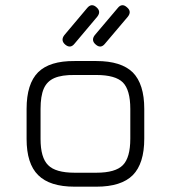

<svg xmlns="http://www.w3.org/2000/svg" viewBox="-20 -702 642 722"><path d="M225 -534.5C225 -534.5 225 -534.5 225 -534.5C213 -545 212 -557 222 -570C222 -570 222 -570 222 -570C222 -570 307.5 -671.5 307.5 -671.5C318.5 -685 330.5 -686 343 -674.5C343 -674.5 343 -674.5 343 -674.5C355 -664 356 -652.5 346 -639.5C346 -639.5 346 -639.5 346 -639.5C346 -639.5 260.5 -538 260.5 -538C250 -524.5 238 -523.5 225 -534.5ZM340 -534.5C340 -534.5 340 -534.5 340 -534.5C327.5 -545 326.5 -557 336.5 -570C336.5 -570 336.5 -570 336.5 -570C336.5 -570 422.5 -671.5 422.5 -671.5C433 -685 445 -686 457.5 -674.5C457.5 -674.5 457.5 -674.5 457.5 -674.5C470 -664 471 -652.5 461 -639.5C461 -639.5 461 -639.5 461 -639.5C461 -639.5 375 -538 375 -538C364.5 -524.5 352.5 -523.5 340 -534.5ZM342.5 0C342.5 0 260.5 0 260.5 0C198 0 152.5 -14.5 123.5 -43.5C94.5 -72 80 -117.5 80 -179.5C80 -179.5 80 -179.5 80 -179.5C80 -179.5 80 -292.5 80 -292.5C80 -355.5 94.5 -401.5 123.5 -430.5C152.5 -459 198 -473 260.5 -472.5C260.5 -472.5 260.5 -472.5 260.5 -472.5C260.5 -472.5 342.5 -472.5 342.5 -472.5C405 -472.5 450.5 -458 479.5 -429.5C508 -400.5 522.5 -355 522.5 -292.5C522.5 -292.5 522.5 -292.5 522.5 -292.5C522.5 -292.5 522.5 -180.5 522.5 -180.5C522.5 -118 508 -72.5 479.5 -43.5C450.5 -14.5 405 0 342.5 0C342.5 0 342.5 0 342.5 0ZM132.5 -292.5C132.5 -292.5 132.5 -179.5 132.5 -179.5C132.5 -132.5 142 -99.5 161 -81C179.5 -62 213 -52.5 260.5 -52.5C260.5 -52.5 260.5 -52.5 260.5 -52.5C260.5 -52.5 342.5 -52.5 342.5 -52.5C390 -52.5 423.5 -62 442 -81C460.5 -99.5 470 -133 470 -180.5C470 -180.5 470 -180.5 470 -180.5C470 -180.5 470 -292.5 470 -292.5C470 -340 460.5 -373.5 442 -392C423.5 -410.5 390 -420 342.5 -420C342.5 -420 342.5 -420 342.5 -420C342.5 -420 260.5 -420 260.5 -420C228.5 -420.5 203 -416.5 184.5 -408.5C166 -400.5 152.5 -387 144.5 -368.5C136.5 -350 132.5 -324.5 132.5 -292.5C132.5 -292.5 132.5 -292.5 132.5 -292.5Z"/></svg>

Font: Jura-Fortis-Regular
Style: Regular
Weight: 500
Designer: Daniel Johnson, Alexei Vanyashin, Mirko Velimirovic
Foundry: Daniel Johnson
Version: ""